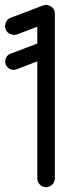

<svg xmlns="http://www.w3.org/2000/svg" viewBox="-20 -774 312 798"><path d="M172 -754C170 -754 160 -752 158 -751L24 -700C2 -692 -2 -666 3 -653C12 -630 37 -626 51 -631L135 -663V-593L24 -551C6 -545 -3 -524 4 -506C11 -488 31 -479 49 -486L135 -519V-33C135 -13 151 4 171 4C192 4 208 -13 208 -33V-717C208 -751 172 -754 172 -754Z"/></svg>

Font: LS
Style: RegularAlt
Weight: 500
Designer: BSozoo
Foundry: BSozoo
Version: Version 001.000